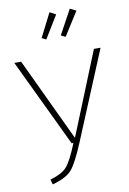

<svg xmlns="http://www.w3.org/2000/svg" viewBox="-100 -982 705 1052"><g transform="rotate(-10 252.0 -456.0)"><path d="M494 -682 291 -193Q245 -82 214 -46.5Q183 -11 106 10L98 -18Q162 -36 190 -66.5Q218 -97 257 -194H247L14 -682H52L270 -220L457 -682ZM399 -905 316 -774 291 -786 365 -922ZM286 -904 209 -778 185 -790 252 -922Z"/></g></svg>

Font: FiraSans
Style: Regular
Weight: 200
Designer: Carrois Corporate & Edenspiekermann AG
Foundry: Carrois Corporate GbR & Edenspiekermann AG
Version: Version 3.106;PS 003.106;hotconv 1.0.70;makeotf.lib2.5.58329